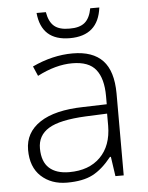

<svg xmlns="http://www.w3.org/2000/svg" viewBox="-53 -769 635 823"><g transform="rotate(-5 265.0 -358.0)"><path d="M215.8 -34.2Q300.8 -34.2 349.6 -83Q398.4 -131.8 398.9 -217.8V-270L306.2 -266.1Q194.3 -260.7 146.5 -231.4Q98.6 -202.1 99.1 -145.5Q99.6 -88.9 129.9 -61.5Q160.2 -34.2 215.8 -34.2ZM299.8 -307.1 400.9 -310.1V-345.2Q400.9 -420.9 370.1 -459.5Q339.8 -498 268.6 -498Q197.3 -498 118.2 -457L100.1 -499Q187.5 -540 273.9 -540Q360.4 -540 403.3 -494.6Q446.3 -449.2 446.8 -353V0H411.1L398.9 -84H395Q354.5 -33.2 312.5 -11.7Q270.5 9.8 202.6 9.8Q134.8 9.8 91.3 -30.3Q47.9 -70.3 47.9 -144.5Q47.9 -218.8 112.3 -261.7Q176.8 -304.7 299.8 -307.1ZM135.3 -726.1H175.3Q182.6 -683.6 205.1 -665Q227.5 -646.5 270.5 -647Q313.5 -646.5 335.9 -665Q358.4 -683.6 366.2 -726.1H405.3Q390.6 -606 268.6 -606Q146.5 -606 135.3 -726.1Z"/></g></svg>

Font: OpenSans-Light
Style: Regular
Weight: 300
Foundry: Ascender Corporation
Version: Version 1.10